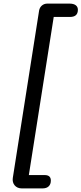

<svg xmlns="http://www.w3.org/2000/svg" viewBox="-20 -865 452 1065"><path d="M100 180H217C246 180 262 163 262 137C262 119 254 106 227 106H140L278 -771H368C395 -771 412 -782 412 -811C412 -832 396 -845 366 -845H242C219 -845 201 -829 197 -807L51 122C46 154 67 180 100 180Z"/></svg>

Font: SN Pro Medium
Style: Italic
Weight: 400
Italic angle: -9°
Designer: Tobias Whetton
Foundry: Supernotes
Version: Version 1.001;Glyphs 3.2 (3249)